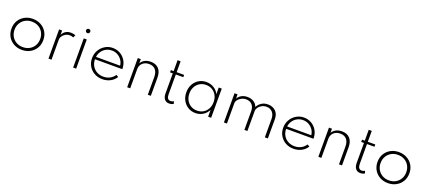

<svg xmlns="http://www.w3.org/2000/svg" viewBox="66 -1926 6995 3165"><g transform="rotate(20 3564.0 -343.5)"><path d="M353.5 16Q432.5 16 495.8 -18.5Q559 -53 596 -114.2Q633 -175.5 633 -256Q633 -336.5 596 -397.8Q559 -459 495.8 -493.5Q432.5 -528 353.5 -528Q274.5 -528 211.2 -493.5Q148 -459 111.2 -397.8Q74.5 -336.5 74.5 -256Q74.5 -175.5 111.2 -114.2Q148 -53 211.2 -18.5Q274.5 16 353.5 16ZM353.5 -32.5Q288.5 -32.5 237.8 -61.2Q187 -90 157.8 -140.5Q128.5 -191 128.5 -256Q128.5 -321 157.8 -371.5Q187 -422 237.8 -450.8Q288.5 -479.5 353.5 -479.5Q419 -479.5 469.8 -450.8Q520.5 -422 549.5 -371.5Q578.5 -321 578.5 -256Q578.5 -191 549.5 -140.5Q520.5 -90 469.8 -61.2Q419 -32.5 353.5 -32.5Z M817 0H870V-351Q870 -384.5 890.5 -414.2Q911 -444 943.8 -462.8Q976.5 -481.5 1012.5 -481.5Q1030 -481.5 1048.5 -478Q1067 -474.5 1081 -467.5L1102.5 -512.5Q1066.5 -528 1021 -528Q916 -528 870 -435.5V-512H817Z M1276 -613.5Q1291.5 -613.5 1302.2 -624.2Q1313 -635 1313 -650.5Q1313 -666 1302.2 -676.8Q1291.5 -687.5 1276 -687.5Q1260.5 -687.5 1249.8 -676.8Q1239 -666 1239 -650.5Q1239 -635 1249.8 -624.2Q1260.5 -613.5 1276 -613.5ZM1249.5 0H1302.5V-512H1249.5Z M1765.5 16Q1841 16 1902.8 -16.5Q1964.5 -49 2001 -108L1961 -130.5Q1929.5 -82 1879.5 -55.5Q1829.5 -29 1767 -29Q1701.5 -29 1650.2 -57.8Q1599 -86.5 1570 -137Q1541 -187.5 1541 -252H2019.5Q2020 -257.5 2020 -261Q2020 -264.5 2020 -269.5Q2016.5 -345 1980.8 -403.2Q1945 -461.5 1886.2 -494.8Q1827.5 -528 1755 -528Q1682.5 -528 1622 -491.5Q1561.5 -455 1525.2 -392.8Q1489 -330.5 1489 -253Q1489 -177 1524.5 -116Q1560 -55 1622.5 -19.5Q1685 16 1765.5 16ZM1543.5 -294Q1550 -348.5 1579.5 -391.2Q1609 -434 1655 -458.5Q1701 -483 1756 -483Q1810.5 -483 1856 -458.2Q1901.5 -433.5 1931 -391Q1960.5 -348.5 1967 -294Z M2197.5 0H2250.5V-341.5Q2250.5 -379 2269.2 -411.2Q2288 -443.5 2323.8 -463.5Q2359.5 -483.5 2409.5 -483.5Q2481 -483.5 2520.2 -438.8Q2559.5 -394 2559.5 -309V0H2612.5V-318.5Q2612.5 -419.5 2562.5 -473.8Q2512.5 -528 2423 -528Q2357 -528 2313 -501.8Q2269 -475.5 2250.5 -439V-512H2197.5Z M2936.5 16Q2982 16 3013.5 -5L3000 -47.5Q2977.5 -30.5 2946.5 -30.5Q2879 -30.5 2879 -125V-472H3010V-512H2879V-703H2826V-512H2777.5V-472H2826V-122.5Q2826 -56.5 2854.8 -20.2Q2883.5 16 2936.5 16Z M3397.5 16Q3469.5 16 3527.5 -19.8Q3585.5 -55.5 3617.5 -118.5V0H3670.5V-512H3617.5V-394.5Q3588.5 -457 3529.5 -492.5Q3470.5 -528 3397.5 -528Q3324.5 -528 3266.8 -492.8Q3209 -457.5 3175.5 -396Q3142 -334.5 3142 -256Q3142 -177.5 3175.8 -116Q3209.5 -54.5 3267.2 -19.2Q3325 16 3397.5 16ZM3408.5 -31Q3347 -31 3299 -60Q3251 -89 3223.5 -139.8Q3196 -190.5 3196 -256Q3196 -321.5 3223.5 -372.2Q3251 -423 3299 -452Q3347 -481 3408.5 -481Q3470.5 -481 3518.2 -452.2Q3566 -423.5 3593.2 -372.8Q3620.5 -322 3620.5 -256Q3620.5 -190.5 3593.2 -139.5Q3566 -88.5 3518.2 -59.8Q3470.5 -31 3408.5 -31Z M3894.5 0H3947.5V-356Q3947.5 -386.5 3970 -415.8Q3992.5 -445 4029.8 -464.2Q4067 -483.5 4112 -483.5Q4176 -483.5 4214.8 -441.8Q4253.5 -400 4253.5 -329V0H4306.5V-348.5Q4306.5 -381 4328 -412Q4349.5 -443 4386.5 -463.2Q4423.5 -483.5 4469 -483.5Q4534 -483.5 4573.2 -439.5Q4612.5 -395.5 4612.5 -320.5V0H4665.5V-336Q4665.5 -429 4612.2 -478.5Q4559 -528 4478 -528Q4413 -528 4366.8 -497.5Q4320.5 -467 4292.5 -417.5Q4275.5 -469 4228.8 -498.5Q4182 -528 4118 -528Q4005.5 -528 3947.5 -439V-512H3894.5Z M5119 16Q5194.5 16 5256.2 -16.5Q5318 -49 5354.5 -108L5314.5 -130.5Q5283 -82 5233 -55.5Q5183 -29 5120.5 -29Q5055 -29 5003.8 -57.8Q4952.5 -86.5 4923.5 -137Q4894.5 -187.5 4894.5 -252H5373Q5373.5 -257.5 5373.5 -261Q5373.5 -264.5 5373.5 -269.5Q5370 -345 5334.2 -403.2Q5298.5 -461.5 5239.8 -494.8Q5181 -528 5108.5 -528Q5036 -528 4975.5 -491.5Q4915 -455 4878.8 -392.8Q4842.5 -330.5 4842.5 -253Q4842.5 -177 4878 -116Q4913.5 -55 4976 -19.5Q5038.5 16 5119 16ZM4897 -294Q4903.5 -348.5 4933 -391.2Q4962.5 -434 5008.5 -458.5Q5054.5 -483 5109.5 -483Q5164 -483 5209.5 -458.2Q5255 -433.5 5284.5 -391Q5314 -348.5 5320.5 -294Z M5551 0H5604V-341.5Q5604 -379 5622.8 -411.2Q5641.5 -443.5 5677.2 -463.5Q5713 -483.5 5763 -483.5Q5834.5 -483.5 5873.8 -438.8Q5913 -394 5913 -309V0H5966V-318.5Q5966 -419.5 5916 -473.8Q5866 -528 5776.5 -528Q5710.5 -528 5666.5 -501.8Q5622.5 -475.5 5604 -439V-512H5551Z M6290 16Q6335.5 16 6367 -5L6353.5 -47.5Q6331 -30.5 6300 -30.5Q6232.5 -30.5 6232.5 -125V-472H6363.5V-512H6232.5V-703H6179.5V-512H6131V-472H6179.5V-122.5Q6179.5 -56.5 6208.2 -20.2Q6237 16 6290 16Z M6775 16Q6854 16 6917.2 -18.5Q6980.5 -53 7017.5 -114.2Q7054.5 -175.5 7054.5 -256Q7054.5 -336.5 7017.5 -397.8Q6980.5 -459 6917.2 -493.5Q6854 -528 6775 -528Q6696 -528 6632.8 -493.5Q6569.5 -459 6532.8 -397.8Q6496 -336.5 6496 -256Q6496 -175.5 6532.8 -114.2Q6569.5 -53 6632.8 -18.5Q6696 16 6775 16ZM6775 -32.5Q6710 -32.5 6659.2 -61.2Q6608.5 -90 6579.2 -140.5Q6550 -191 6550 -256Q6550 -321 6579.2 -371.5Q6608.5 -422 6659.2 -450.8Q6710 -479.5 6775 -479.5Q6840.5 -479.5 6891.2 -450.8Q6942 -422 6971 -371.5Q7000 -321 7000 -256Q7000 -191 6971 -140.5Q6942 -90 6891.2 -61.2Q6840.5 -32.5 6775 -32.5Z"/></g></svg>

Font: Spartan Light
Style: Regular
Weight: 300
Designer: Matt Bailey, Mirko Velimirovic
Foundry: Matt Bailey
Version: Version 1.003; ttfautohint (v1.8.3)